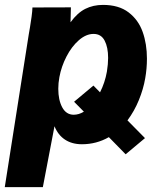

<svg xmlns="http://www.w3.org/2000/svg" viewBox="-42 -580 662 784"><path d="M339.5 -230.5 366.5 -203Q386.5 -242.5 394.5 -287.5Q399.5 -318.5 399.5 -343.5Q399.5 -387 385.2 -414.2Q371 -441.5 340 -441.5Q309.5 -441.5 280 -415.8Q250.5 -390 229.5 -349.2Q208.5 -308.5 200.5 -265Q196 -241 196 -217.5Q196 -171.5 212.2 -141.5Q228.5 -111.5 259 -111.5Q280 -111.5 300.5 -124L260.5 -164.5ZM80.5 -469Q84 -490 87 -512Q90 -534 90.5 -549.5L247.5 -550L246 -489Q274 -527.5 306.2 -543.8Q338.5 -560 378.5 -560Q443 -560 483 -529.5Q523 -499 540.5 -449.8Q558 -400.5 558 -340.5Q558 -300 551 -260.5Q543.5 -216.5 525 -171.2Q506.5 -126 478.5 -88.5L550 -16L471 50L402.5 -20Q352 9 292.5 9Q252 9 223.5 -9.8Q195 -28.5 180.5 -64.5L133 184H-22.5L75.5 -440Z"/></svg>

Font: JuliaMono Black
Style: Italic
Weight: 900
Italic angle: -9°
Monospace: yes
Designer: cormullion
Foundry: corm
Version: Version 0.057; ttfautohint (v1.8.4)